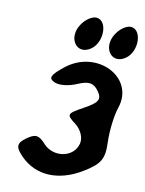

<svg xmlns="http://www.w3.org/2000/svg" viewBox="-138 -1090 845 1118"><g transform="rotate(15 284.0 -530.5)"><path d="M194 -679C129 -617 121 -596 162 -581C191 -570 247 -581 293 -606C352 -638 384 -637 417 -598C453 -556 442 -533 367 -483C279 -424 278 -419 341 -379C379 -355 404 -311 398 -275C385 -187 267 -155 198 -220C154 -261 132 -261 86 -221C41 -182 43 -158 98 -112C197 -29 332 -34 458 -126C547 -191 565 -225 552 -325C544 -392 547 -485 559 -533C608 -729 353 -831 194 -679ZM429 -942C380 -850 455 -765 529 -829C590 -882 577 -1008 510 -1008C484 -1008 449 -980 429 -942ZM220 -942C171 -850 246 -765 320 -829C381 -882 369 -1008 302 -1008C276 -1008 240 -980 220 -942Z"/></g></svg>

Font: Hussar Skorodowane
Style: Ky
Weight: 700
Foundry: Cannot Into Space Fonts
Version: Version 0.892